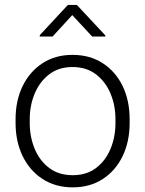

<svg xmlns="http://www.w3.org/2000/svg" viewBox="-20 -765 601 794"><path d="M44.4 -256.3V-272Q44.4 -349.1 73.7 -409.2Q103 -469.2 156 -503.7Q209 -538.1 279.8 -538.1Q351.6 -538.1 404.8 -503.7Q458 -469.2 487.1 -409.2Q516.1 -349.1 516.1 -272V-256.3Q516.1 -179.7 487.1 -119.4Q458 -59.1 405 -24.7Q352.1 9.8 280.8 9.8Q209.5 9.8 156.2 -24.7Q103 -59.1 73.7 -119.4Q44.4 -179.7 44.4 -256.3ZM103 -272V-256.3Q103 -198.7 123.5 -149.4Q144 -100.1 183.6 -70.3Q223.1 -40.5 280.8 -40.5Q337.9 -40.5 377.2 -70.3Q416.5 -100.1 437 -149.4Q457.5 -198.7 457.5 -256.3V-272Q457.5 -329.1 437 -378.2Q416.5 -427.2 377 -457.5Q337.4 -487.8 279.8 -487.8Q222.7 -487.8 183.3 -457.5Q144 -427.2 123.5 -378.2Q103 -329.1 103 -272ZM297.9 -744.6 415.5 -618.7V-613.8H361.3L278.8 -702.6L197.3 -613.8H144.5V-619.6L260.7 -744.6Z"/></svg>

Font: Vazirmatn RD ExtraLight
Style: Regular
Weight: 200
Designer: Saber Rastikerdar
Foundry: Saber Rastikerdar
Version: Version 32.102